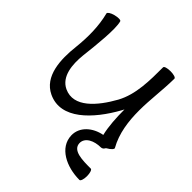

<svg xmlns="http://www.w3.org/2000/svg" viewBox="-215 -691 1076 1076"><g transform="rotate(45 322.5 -153.0)"><path d="M37 -522C58 -440 58 -354 49 -270C36 -156 42 -29 141 18C274 81 400 -52 481 -198C484 -203 486 -208 489 -213C489 -149 493 -81 506 -28C436 -15 379 34 381 101C384 195 486 245 590 245C598 245 605 225 605 200C605 175 598 155 590 155C524 155 446 155 444 99C443 54 494 31 546 31C556 31 564 24 569 14C570 14 571 13 572 12C594 0 608 -16 604 -22C562 -96 551 -182 551 -267C551 -354 564 -441 565 -528V-529C565 -530 565 -532 565 -533C565 -541 545 -547 520 -547C495 -547 475 -541 475 -533C475 -429 475 -318 426 -228C366 -120 278 -17 179 -63C110 -96 103 -184 111 -263C122 -358 137 -495 123 -545C121 -553 100 -553 76 -547C52 -541 35 -529 37 -522Z"/></g></svg>

Font: Nupuram
Style: Regular
Weight: 400
Designer: Santhosh Thottingal (santhosh.thottingal@gmail.com)
Foundry: SMC
Version: Version 1.000